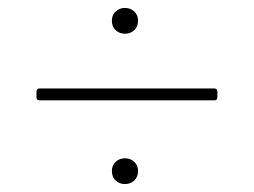

<svg xmlns="http://www.w3.org/2000/svg" viewBox="-20 -564 640 484"><path d="M295 -479Q281 -479 271.5 -488Q262 -497 262 -512Q262 -526 271.5 -535Q281 -544 295 -544Q309 -544 318.5 -535Q328 -526 328 -512Q328 -497 318.5 -488Q309 -479 295 -479ZM80 -311Q72 -311 72 -319V-333Q72 -341 80 -341H520Q528 -341 528 -333V-319Q528 -311 520 -311ZM295 -100Q281 -100 271.5 -109Q262 -118 262 -133Q262 -147 271.5 -156Q281 -165 295 -165Q309 -165 318.5 -156Q328 -147 328 -133Q328 -118 318.5 -109Q309 -100 295 -100Z"/></svg>

Font: LINE Seed Sans Thin
Style: Regular
Weight: 250
Designer: LINE VX Design & Dalton Maag Ltd & Sandoll Inc
Foundry: Dalton Maag Ltd
Version: Version 1.003